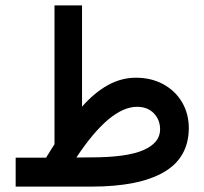

<svg xmlns="http://www.w3.org/2000/svg" viewBox="-20 -692 758 712"><path d="M150.9 -107.4Q158.7 -120.1 166.5 -132.6Q174.3 -145 182.1 -157.2V-671.9H284.2V-296.4Q330.1 -348.6 379.9 -376.2Q429.7 -403.8 483.9 -403.8Q541.5 -403.8 585.9 -379.4Q630.4 -355 655.3 -312.5Q680.2 -270 680.2 -215.8Q679.2 -106.4 586.9 -53.2Q494.6 0 318.8 0H38.1V-107.4ZM316.9 -108.4Q450.7 -108.4 512.2 -135.5Q573.7 -162.6 573.7 -211.9Q573.7 -248 550.3 -272Q526.9 -295.9 488.3 -295.9Q387.7 -295.9 263.2 -107.9Z"/></svg>

Font: Vazir Medium
Style: Medium
Weight: 500
Designer: Saber Rastikerdar
Foundry: Saber Rastikerdar
Version: Version 30.0.0